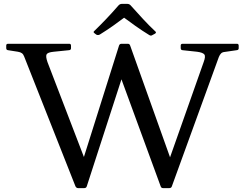

<svg xmlns="http://www.w3.org/2000/svg" viewBox="-20 -967 1257 987"><path d="M466 -796Q457 -802 465 -808Q495 -837 526 -869.5Q557 -902 590 -940Q597 -947 606 -947H635Q644 -947 651 -940Q685 -902 716 -868.5Q747 -835 778 -806Q786 -800 777 -794Q774 -792 770.5 -790.5Q767 -789 764 -787Q756 -781 747 -787Q711 -809 676.5 -833.5Q642 -858 607 -884H629Q596 -859 562 -835Q528 -811 494 -790Q486 -785 477 -788Q474 -790 471 -792Q468 -794 466 -796ZM381 0Q373 0 368 -9L104 -677Q100 -688 92.5 -693.5Q85 -699 72 -701L21 -709Q12 -710 12 -720V-733Q12 -742 22 -742H336Q345 -742 345 -732V-719Q345 -710 335 -709L256 -701Q225 -698 219.5 -687.5Q214 -677 224 -648L439 -88L377 -51L592 -733Q595 -742 605 -742H637Q646 -742 649 -733L880 -86L818 -56L1027 -648Q1038 -677 1030.5 -687Q1023 -697 993 -701L918 -709Q909 -710 909 -720V-733Q909 -742 919 -742H1198Q1207 -742 1207 -732V-719Q1207 -710 1197 -709L1135 -700Q1123 -699 1116.5 -692.5Q1110 -686 1105 -674L863 -8Q860 0 850 0H818Q809 0 806 -9L585 -612L638 -663L426 -9Q423 0 413 0Z"/></svg>

Font: Hahmlet
Style: Regular
Weight: 400
Designer: Minjoo Ham & Mark Frömberg
Foundry: hypertype
Version: Version 1.001; ttfautohint (v1.8.3)